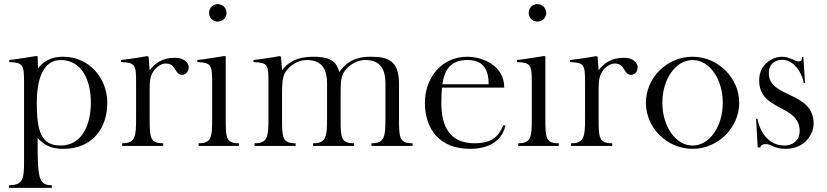

<svg xmlns="http://www.w3.org/2000/svg" viewBox="-20 -710 4022 934"><path d="M159 -210C159 -75 178 -2 275 -2C380 -2 422 -106 422 -210C422 -325 375 -418 275 -418C195 -418 159 -335 159 -210ZM163 -437 165 -377C181 -397 211 -434 288 -434C412 -434 502 -331 502 -210C502 -89 432 14 288 14C221 14 193 -8 163 -39C163 155 166 191 232 191V204H23V191C94 191 97 159 97 71V-311C97 -394 91 -406 25 -408V-418C50 -420 153 -437 153 -437Z M703 -434 708 -368C733 -401 768 -429 831 -429C874 -429 898 -406 898 -382C898 -365 886 -346 866 -346C828 -346 839 -401 786 -401C765 -401 739 -385 722 -356C710 -336 708 -306 708 -279V-133C708 -40 710 -13 774 -13V0H574V-13C638 -13 642 -45 642 -133V-307C642 -395 639 -405 569 -408V-418C631 -425 696 -437 696 -437Z M1012 -133V-311C1012 -394 1006 -406 940 -408V-418C965 -420 1068 -437 1068 -437H1078V-133C1078 -40 1079 -13 1143 -13V0H946V-13C1010 -13 1012 -45 1012 -133ZM997 -647C997 -671 1015 -690 1039 -690C1063 -690 1082 -671 1082 -647C1082 -623 1063 -605 1039 -605C1015 -605 997 -623 997 -647Z M1286 -133V-306C1286 -397 1283 -405 1213 -408V-418C1275 -425 1340 -437 1340 -437L1347 -434L1352 -368C1380 -406 1424 -434 1502 -434C1563 -434 1616 -425 1630 -359C1656 -395 1693 -434 1783 -434C1861 -434 1921 -420 1921 -304V-133C1921 -40 1923 -13 1987 -13V0H1787V-13C1851 -13 1855 -45 1855 -133V-304C1855 -389 1817 -418 1756 -418C1710 -418 1668 -386 1651 -356C1638 -333 1637 -304 1637 -254V-133C1637 -40 1638 -13 1702 -13V0H1503V-13C1567 -13 1571 -45 1571 -133V-304C1571 -389 1533 -418 1472 -418C1426 -418 1388 -389 1369 -360C1354 -337 1352 -304 1352 -254V-133C1352 -40 1354 -13 1418 -13V0H1218V-13C1282 -13 1286 -45 1286 -133Z M2251 0ZM2433 -284H2130C2128 -261 2127 -235 2127 -209C2127 -94 2168 -13 2289 -13C2376 -13 2407 -50 2428 -100H2439C2425 -37 2374 14 2266 14C2121 14 2047 -79 2047 -210C2047 -331 2128 -434 2253 -434C2323 -434 2433 -394 2433 -284ZM2253 -418C2173 -418 2142 -371 2132 -300H2357C2357 -380 2325 -418 2253 -418Z M2567 -133V-311C2567 -394 2561 -406 2495 -408V-418C2520 -420 2623 -437 2623 -437H2633V-133C2633 -40 2634 -13 2698 -13V0H2501V-13C2565 -13 2567 -45 2567 -133ZM2552 -647C2552 -671 2570 -690 2594 -690C2618 -690 2637 -671 2637 -647C2637 -623 2618 -605 2594 -605C2570 -605 2552 -623 2552 -647Z M2887 -434 2892 -368C2917 -401 2952 -429 3015 -429C3058 -429 3082 -406 3082 -382C3082 -365 3070 -346 3050 -346C3012 -346 3023 -401 2970 -401C2949 -401 2923 -385 2906 -356C2894 -336 2892 -306 2892 -279V-133C2892 -40 2894 -13 2958 -13V0H2758V-13C2822 -13 2826 -45 2826 -133V-307C2826 -395 2823 -405 2753 -408V-418C2815 -425 2880 -437 2880 -437Z M3349 0ZM3122 -210C3122 -331 3224 -434 3349 -434C3473 -434 3576 -331 3576 -210C3576 -89 3473 14 3349 14C3224 14 3122 -89 3122 -210ZM3202 -210C3202 -95 3267 -2 3349 -2C3432 -2 3496 -95 3496 -210C3496 -325 3432 -418 3349 -418C3267 -418 3202 -325 3202 -210Z M3795 0ZM3870 -73C3870 -203 3673 -167 3673 -319C3673 -401 3742 -434 3784 -434C3821 -434 3848 -411 3865 -411C3881 -411 3882 -423 3882 -432H3888L3896 -307H3889C3889 -330 3854 -419 3786 -419C3772 -419 3720 -415 3720 -353C3720 -232 3938 -267 3938 -108C3938 -57 3895 14 3801 14C3744 14 3735 -9 3705 -9C3689 -9 3679 -1 3679 7H3666L3658 -132H3665C3666 -116 3693 -2 3796 -2C3835 -2 3870 -25 3870 -73Z"/></svg>

Font: Open Baskerville 0.0.53
Style: Normal
Weight: 400
Designer: Isaac Moore, James Puckett, Rob Mientjes
Foundry: The Open Baskerville Project
Version: 0.0.53 (g939f078)